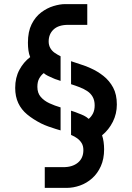

<svg xmlns="http://www.w3.org/2000/svg" viewBox="-20 -779 643 935"><path d="M275 -144Q268 -146 251.5 -151Q235 -156 215.5 -163Q196 -170 180 -178Q141 -198 112.5 -221.5Q84 -245 69 -277Q54 -309 54 -351Q54 -401 74.5 -439Q95 -477 127 -501Q121 -515 118.5 -533Q116 -551 116 -571Q116 -625 134 -661Q152 -697 180.5 -718.5Q209 -740 240.5 -749.5Q272 -759 297 -759H405V-658H312Q265 -658 241 -635.5Q217 -613 217 -577Q217 -559 225 -545Q233 -531 246 -522Q259 -513 275 -505V-385Q271 -387 259 -390.5Q247 -394 239 -398Q225 -404 213.5 -409.5Q202 -415 193 -423Q180 -413 171 -397Q162 -381 162 -356Q162 -326 178.5 -307Q195 -288 221 -276Q247 -264 275 -256ZM198 136V35H289Q333 35 359.5 13Q386 -9 386 -48Q386 -68 378 -81.5Q370 -95 356.5 -105Q343 -115 326 -122V-240Q339 -236 347 -233Q355 -230 362 -227Q376 -222 388.5 -216Q401 -210 412 -200Q425 -211 433 -227Q441 -243 441 -266Q441 -290 431.5 -307Q422 -324 405.5 -335Q389 -346 368.5 -354Q348 -362 326 -369V-481Q351 -472 375.5 -464.5Q400 -457 421 -447Q455 -432 484 -409Q513 -386 531 -352.5Q549 -319 549 -270Q549 -225 529.5 -186Q510 -147 477 -120Q482 -106 484.5 -88Q487 -70 487 -52Q487 -5 471 30.5Q455 66 428.5 89.5Q402 113 369.5 124.5Q337 136 304 136Z"/></svg>

Font: Stick No Bills ExtraLight SemiBold
Style: Regular
Weight: 600
Version: Version 2.000